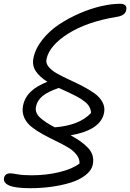

<svg xmlns="http://www.w3.org/2000/svg" viewBox="-65 -740 684 1009"><path d="M94.2 249Q16.1 249 -16.4 234.9Q-48.8 220.7 -43.9 195.8Q-39.6 170.9 -9.8 170.9Q-2 170.9 27.1 176Q56.2 181.2 100.1 181.2Q179.7 181.2 248 164.3Q316.4 147.5 353 119.1Q354 94.2 336.7 72.3Q319.3 50.3 290.8 33.7Q262.2 17.1 227.8 0.5Q193.4 -16.1 160.4 -34.2Q127.4 -52.2 101.3 -72.8Q75.2 -93.3 62.3 -122.1Q49.3 -150.9 56.2 -185.1Q64.9 -228 96.7 -258.3Q128.4 -288.6 184.1 -310.1Q143.1 -335.9 123 -366Q103 -396 110.8 -435.1Q121.1 -485.4 158 -531.7Q194.8 -578.1 245.4 -611.6Q295.9 -645 354.2 -670.2Q412.6 -695.3 467.5 -707.8Q522.5 -720.2 565.9 -720.2Q585.4 -720.2 593.8 -711.4Q602.1 -702.6 598.1 -687Q593.8 -657.7 545.9 -650.9Q391.6 -625.5 292.5 -562.7Q193.4 -500 179.2 -428.2Q174.8 -407.7 190.9 -388.4Q207 -369.1 235.4 -353.3Q263.7 -337.4 298.8 -321.3Q334 -305.2 368.7 -287.4Q403.3 -269.5 431.2 -249.8Q459 -230 473.4 -203.4Q487.8 -176.8 481.9 -147Q464.4 -56.6 306.2 -28.8Q335.9 -12.7 356.4 1.7Q377 16.1 395.5 34.9Q414.1 53.7 420.9 75.9Q427.7 98.1 422.9 123Q416.5 155.8 384 180.9Q351.6 206.1 303.7 220.5Q255.9 234.9 202.6 241.9Q149.4 249 94.2 249ZM124 -178.2Q118.2 -147.9 144.5 -122.8Q170.9 -97.7 223.1 -70.8Q352.5 -81.1 413.1 -146Q413.6 -157.2 409.4 -167.7Q405.3 -178.2 399.4 -186.8Q393.6 -195.3 381.8 -204.6Q370.1 -213.9 360.4 -220.2Q350.6 -226.6 333.7 -235.4Q316.9 -244.1 305.9 -249.3Q294.9 -254.4 274.9 -263.7Q254.9 -272.9 244.1 -277.8Q186.5 -258.3 158.2 -234.9Q129.9 -211.4 124 -178.2Z"/></svg>

Font: Shantell Sans Irregular Bouncy
Style: Italic
Weight: 300
Italic angle: -11.31°
Designer: Stephen Nixon, Anya Danilova, Shantell Martin
Foundry: Arrow Type
Version: Version 1.006;[9816181b4]